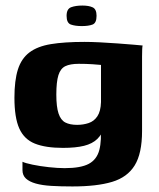

<svg xmlns="http://www.w3.org/2000/svg" viewBox="-20 -552 572 692"><path d="M241 120Q199 120 165.5 118Q132 116 109 109.5Q86 103 73.5 91.5Q61 80 61 61Q61 55 61 45Q61 35 61 31Q71 36 97.5 41.5Q124 47 156 50.5Q188 54 213 54Q271 54 300 38.5Q329 23 338 -11.5Q347 -46 342 -100L359 -98Q348 -68 330.5 -51Q313 -34 283 -26.5Q253 -19 207 -19Q144 -19 105.5 -34.5Q67 -50 49.5 -89Q32 -128 32 -200Q32 -262 44.5 -301.5Q57 -341 86 -363Q115 -385 163.5 -393Q212 -401 285 -401Q307 -401 339 -399.5Q371 -398 403.5 -395.5Q436 -393 461 -391Q486 -389 494 -388Q493 -385 492.5 -374Q492 -363 492 -348.5Q492 -334 492 -319V-80Q492 1 465.5 44Q439 87 384 103.5Q329 120 241 120ZM258 -102Q280 -102 299.5 -108.5Q319 -115 331 -133Q343 -151 344 -184V-318Q336 -319 313 -320.5Q290 -322 264 -322Q233 -322 215.5 -313.5Q198 -305 190.5 -281Q183 -257 183 -211Q183 -167 191 -143Q199 -119 215.5 -110.5Q232 -102 258 -102ZM275 -458Q251 -458 235.5 -463.5Q220 -469 220 -495Q220 -520 236.5 -526Q253 -532 277 -532Q300 -532 314 -525.5Q328 -519 328 -495Q328 -469 313.5 -463.5Q299 -458 275 -458Z"/></svg>

Font: Genos
Style: Bold
Weight: 700
Designer: Robert E. Leuschke
Foundry: Robert E. Leuschke
Version: Version 1.010